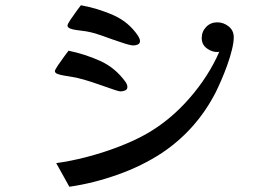

<svg xmlns="http://www.w3.org/2000/svg" viewBox="-20 -709 1040 731"><path d="M465 -378Q465 -368 456 -364.5Q447 -361 439 -361Q433 -361 415.5 -367Q398 -373 379.5 -379.5Q361 -386 352 -389Q326 -398 299 -406Q272 -414 244 -418Q239 -419 225.5 -421Q212 -423 200.5 -427Q189 -431 189 -438Q189 -443 200.5 -460Q212 -477 224.5 -494Q237 -511 241 -516Q304 -503 361.5 -477Q419 -451 458 -397Q465 -387 465 -378ZM870 -567Q870 -548 863 -519.5Q856 -491 845 -460.5Q834 -430 822 -402.5Q810 -375 801 -357Q728 -215 597 -127Q521 -77 428 -44Q335 -11 244 2L194 -88Q247 -95 309 -111Q371 -127 431 -150Q491 -173 537 -199Q627 -250 700.5 -334Q774 -418 815 -512L810 -511Q788 -510 768 -524.5Q748 -539 748 -564Q748 -589 765 -606.5Q782 -624 807 -624Q831 -624 850.5 -608.5Q870 -593 870 -567ZM513 -553Q513 -543 504.5 -539.5Q496 -536 488 -536Q478 -536 457 -542.5Q436 -549 411 -558Q386 -567 363 -575Q340 -583 326 -586Q318 -588 309 -589.5Q300 -591 291 -592Q285 -593 272 -594.5Q259 -596 248 -600Q237 -604 237 -612Q237 -617 248 -633.5Q259 -650 271.5 -667Q284 -684 288 -689Q350 -678 410 -652Q470 -626 506 -572Q508 -568 510.5 -563Q513 -558 513 -553Z"/></svg>

Font: Kaisei Decol Medium
Style: Regular
Weight: 500
Designer: Font-Kai, 金井和夫
Foundry: KAZUO KANAI
Version: Version 5.003